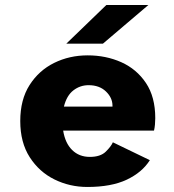

<svg xmlns="http://www.w3.org/2000/svg" viewBox="-20 -732 690 763"><path d="M327 11Q257 11 196.2 -19Q135.5 -49 98 -107.5Q60.5 -166 60.5 -251Q60.5 -336 97.5 -394Q134.5 -452 195.2 -482Q256 -512 328.5 -512Q401 -512 462 -484.8Q523 -457.5 560 -402.2Q597 -347 597 -262.5Q597 -250.5 595.8 -236.8Q594.5 -223 592 -213H231Q239 -163 266.8 -135.8Q294.5 -108.5 337 -108.5Q379 -108.5 400.2 -129.2Q421.5 -150 428.5 -166.5L575.5 -95.5Q545 -47 483.8 -18Q422.5 11 327 11ZM332 -393.5Q298.5 -393.5 271.8 -373Q245 -352.5 234 -308.5H427V-312Q427 -343.5 401 -368.5Q375 -393.5 332 -393.5ZM389 -558.5H243.5L402.5 -712H569.5Z"/></svg>

Font: Trispace
Style: Bold
Weight: 700
Designer: Tyler Finck
Foundry: Etcetera Type Company
Version: Version 1.210; ttfautohint (v1.8.3)